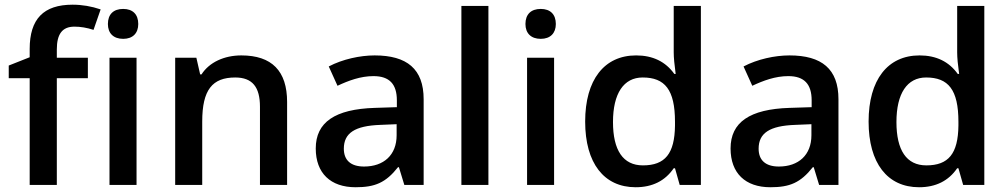

<svg xmlns="http://www.w3.org/2000/svg" viewBox="-20 -785 4280 815"><path d="M353 -540H221.2V-575.2C221.2 -639.6 243.7 -671.9 295.9 -671.9C321.8 -671.9 348.6 -667.5 377 -658.2L407.2 -745.1C368.2 -758.3 328.6 -765.1 288.1 -765.1C165 -765.1 106 -704.6 106 -577.1V-542L17.1 -506.8V-453.1H106V0H221.2V-453.1H353ZM438 -683.1C438 -644 461.4 -620.1 502.9 -620.1C543.5 -620.1 566.9 -644 566.9 -683.1C566.9 -724.1 543.5 -747.1 502.9 -747.1C461.4 -747.1 438 -724.1 438 -683.1ZM559.6 -540H444.8V0H559.6Z M1198.7 -352.1C1198.7 -483.9 1133.8 -549.8 1004.4 -549.8C931.6 -549.8 868.2 -520.5 835.4 -469.2H829.6L813.5 -540H723.6V0H838.4V-269C838.4 -403.8 881.3 -456.1 978.5 -456.1C1051.3 -456.1 1083.5 -415.5 1083.5 -332V0H1198.7Z M1778.3 0V-363.8C1778.3 -492.2 1707.5 -549.8 1570.3 -549.8C1508.3 -549.8 1434.1 -533.7 1375.5 -502.9L1412.6 -420.9C1459.5 -442.9 1510.3 -461.9 1565.4 -461.9C1633.3 -461.9 1664.6 -427.7 1664.6 -358.9V-330.1L1571.3 -327.1C1401.9 -321.8 1320.3 -266.1 1320.3 -154.8C1320.3 -49.8 1383.3 9.8 1489.3 9.8C1571.8 9.8 1617.2 -9.3 1669.4 -75.2H1673.3L1696.3 0ZM1525.4 -78.1C1468.3 -78.1 1439.5 -105.5 1439.5 -153.8C1439.5 -220.2 1486.3 -251 1594.2 -254.9L1663.6 -257.8V-210.9C1663.6 -127 1608.9 -78.1 1525.4 -78.1Z M2053.2 -759.8H1938.5V0H2053.2Z M2210.4 -683.1C2210.4 -644 2233.9 -620.1 2275.4 -620.1C2315.9 -620.1 2339.4 -644 2339.4 -683.1C2339.4 -724.1 2315.9 -747.1 2275.4 -747.1C2233.9 -747.1 2210.4 -724.1 2210.4 -683.1ZM2332 -540H2217.3V0H2332Z M2678.2 9.8C2749 9.8 2803.2 -17.1 2839.8 -70.8H2845.2L2865.2 0H2955.1V-759.8H2839.8V-563C2839.8 -540.5 2842.8 -509.8 2848.1 -471.2H2842.3C2805.2 -523.4 2751 -549.8 2680.2 -549.8C2544.9 -549.8 2463.9 -446.3 2463.9 -269C2463.9 -92.8 2543.5 9.8 2678.2 9.8ZM2709 -83C2624.5 -83 2582 -147.5 2582 -267.1C2582 -388.2 2627.4 -456.1 2708 -456.1C2802.2 -456.1 2845.2 -404.3 2845.2 -268.1V-252C2843.8 -132.8 2803.2 -83 2709 -83Z M3539.1 0V-363.8C3539.1 -492.2 3468.3 -549.8 3331.1 -549.8C3269 -549.8 3194.8 -533.7 3136.2 -502.9L3173.3 -420.9C3220.2 -442.9 3271 -461.9 3326.2 -461.9C3394 -461.9 3425.3 -427.7 3425.3 -358.9V-330.1L3332 -327.1C3162.6 -321.8 3081.1 -266.1 3081.1 -154.8C3081.1 -49.8 3144 9.8 3250 9.8C3332.5 9.8 3377.9 -9.3 3430.2 -75.2H3434.1L3457 0ZM3286.1 -78.1C3229 -78.1 3200.2 -105.5 3200.2 -153.8C3200.2 -220.2 3247.1 -251 3355 -254.9L3424.3 -257.8V-210.9C3424.3 -127 3369.6 -78.1 3286.1 -78.1Z M3881.3 9.8C3952.1 9.8 4006.3 -17.1 4043 -70.8H4048.3L4068.4 0H4158.2V-759.8H4043V-563C4043 -540.5 4045.9 -509.8 4051.3 -471.2H4045.4C4008.3 -523.4 3954.1 -549.8 3883.3 -549.8C3748 -549.8 3667 -446.3 3667 -269C3667 -92.8 3746.6 9.8 3881.3 9.8ZM3912.1 -83C3827.6 -83 3785.2 -147.5 3785.2 -267.1C3785.2 -388.2 3830.6 -456.1 3911.1 -456.1C4005.4 -456.1 4048.3 -404.3 4048.3 -268.1V-252C4046.9 -132.8 4006.3 -83 3912.1 -83Z"/></svg>

Font: Open Sans 600
Style: Regular
Weight: 600
Foundry: Ascender Corporation
Version: Version 1.100;PS 001.100;hotconv 1.0.88;makeotf.lib2.5.64775